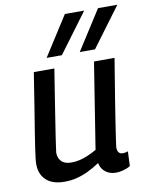

<svg xmlns="http://www.w3.org/2000/svg" viewBox="-88 -855 731 930"><g transform="rotate(-10 277.0 -390.0)"><path d="M154 10Q95 10 64 -19Q33 -48 33 -97Q33 -108 35 -126.5Q37 -145 41.5 -175.5Q46 -206 53.5 -253.5Q61 -301 72.5 -371Q84 -441 99 -539H200Q185 -445 175 -381Q165 -317 158.5 -275Q152 -233 148 -207Q144 -181 142 -165Q140 -149 138 -136Q138 -109 154 -92.5Q170 -76 203 -76Q225 -76 245 -81Q265 -86 286 -95Q307 -104 328 -116L395 -539H496Q476 -418 463.5 -340Q451 -262 444 -216Q437 -170 434 -148.5Q431 -127 430 -119.5Q429 -112 429 -110Q429 -93 436 -85Q443 -77 456 -77Q460 -77 467 -78Q474 -79 481 -82L478 -10Q464 -1 444 4.5Q424 10 408 10Q377 10 356 -6Q335 -22 329 -51Q299 -31 270.5 -17.5Q242 -4 213.5 3Q185 10 154 10ZM335 -596 459 -790H554L410 -596ZM172 -596 296 -790H391L247 -596Z"/></g></svg>

Font: Georama ExtraCondensed Thin Medium
Style: Italic
Weight: 500
Italic angle: -9°
Version: Version 1.001